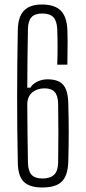

<svg xmlns="http://www.w3.org/2000/svg" viewBox="-20 -825 381 852"><path d="M167 7Q110 7 84.5 -19.5Q59 -46 59 -107Q56 -250 56 -390.5Q56 -531 59 -691Q60 -751 86.5 -778Q113 -805 166 -805Q223 -805 250 -777.5Q277 -750 279 -691Q280 -673 280 -644Q280 -615 279.5 -586Q279 -557 279 -538H234Q237 -615 234 -697Q232 -732 217 -748.5Q202 -765 167 -765Q135 -765 120 -749Q105 -733 104 -697Q103 -634 102 -569.5Q101 -505 101 -436H115Q124 -452 145 -462.5Q166 -473 191 -473Q240 -473 261 -448Q282 -423 283 -365Q285 -296 285 -235.5Q285 -175 283 -107Q281 -46 254.5 -19.5Q228 7 167 7ZM168 -33Q203 -33 220 -49.5Q237 -66 238 -102Q239 -173 239 -234.5Q239 -296 238 -364Q237 -401 222.5 -417Q208 -433 178 -433Q146 -433 124.5 -416Q103 -399 101 -366Q101 -306 102 -240.5Q103 -175 104 -102Q105 -66 120 -49.5Q135 -33 168 -33Z"/></svg>

Font: Big Shoulders Display Light
Style: Regular
Weight: 300
Designer: Patric King
Foundry: XO Type Co
Version: Version 1.000; ttfautohint (v1.8.2)